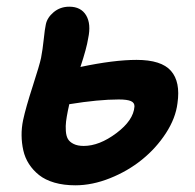

<svg xmlns="http://www.w3.org/2000/svg" viewBox="-20 -557 579 571"><path d="M204.1 -5.9Q169.4 -5.9 141.8 -13.9Q114.3 -22 96.2 -36.4Q78.1 -50.8 66.2 -69.3Q54.2 -87.9 49.3 -109.9Q44.4 -131.8 44.2 -154.3Q43.9 -176.8 48.8 -200.2Q56.6 -236.8 77.4 -301Q98.1 -365.2 102.1 -384.8Q106.9 -409.7 110.1 -440.4Q113.3 -471.2 116.2 -483.9Q120.1 -504.4 139.6 -520.8Q159.2 -537.1 186 -537.1Q220.7 -537.1 236.1 -511.5Q251.5 -485.8 242.2 -442.9Q237.8 -414.1 219.2 -357.9Q318.8 -378.9 386.2 -378.9Q460 -378.9 488.5 -346.2Q517.1 -313.5 507.8 -250Q502.4 -205.6 473.4 -160.9Q444.3 -116.2 402.3 -82.3Q360.4 -48.3 307.4 -27.1Q254.4 -5.9 204.1 -5.9ZM182.1 -229Q178.2 -209.5 176.5 -196Q174.8 -182.6 175.8 -167.7Q176.8 -152.8 181.9 -143.8Q187 -134.8 199 -128.9Q210.9 -123 229 -123Q275.4 -123 326.2 -161.1Q377 -199.2 379.9 -240.2Q380.4 -251.5 369.4 -256.3Q358.4 -261.2 333 -261.2Q272.9 -261.2 186 -247.1Q185.5 -243.2 183.8 -236.6Q182.1 -230 182.1 -229Z"/></svg>

Font: Shantell Sans Bouncy
Style: Italic
Weight: 600
Italic angle: -11.31°
Designer: Stephen Nixon, Anya Danilova, Shantell Martin
Foundry: Arrow Type
Version: Version 1.006;[9816181b4]